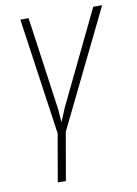

<svg xmlns="http://www.w3.org/2000/svg" viewBox="-83 -583 598 841"><g transform="rotate(-10 215.5 -162.5)"><path d="M183.1 -39.1 141.1 202.6H105L147 -39.1ZM191.9 -114.7 391.6 -528.3H431.2L173.3 0H144ZM104 -528.3 162.6 -110.8 170.9 0H143.1L67.4 -528.3Z"/></g></svg>

Font: Roboto Condensed ExtraLight
Style: Italic
Weight: 250
Italic angle: -12°
Designer: Christian Robertson
Foundry: Google
Version: Version 3.008; 2023